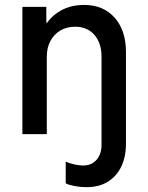

<svg xmlns="http://www.w3.org/2000/svg" viewBox="-20 -547 602 783"><path d="M71.3 0V-519H168.9V-454.6H189L153.3 -414.6Q168 -463.4 213.9 -495.1Q259.8 -526.9 322.8 -526.9Q401.9 -526.9 447.8 -474.6Q493.7 -422.4 493.7 -334.5V0H394V-315.9Q394 -371.1 365.2 -404.5Q336.4 -438 286.1 -438Q252.4 -438 226.6 -422.9Q200.7 -407.7 185.8 -380.4Q170.9 -353 170.9 -315.9V0ZM332 216.3Q308.1 216.3 284.2 211.7Q260.3 207 248 200.7V112.3Q262.2 118.7 281.2 123Q300.3 127.4 315.4 127.9Q341.8 128.9 359.1 117.4Q376.5 106 385.3 86.9Q394 67.9 394 45.4V-40L493.7 -50.8V39.1Q493.7 91.8 474.9 131.6Q456.1 171.4 420.2 193.8Q384.3 216.3 332 216.3Z"/></svg>

Font: Reddit Mono Medium
Style: Regular
Weight: 500
Monospace: yes
Designer: Stephen Hutchings
Foundry: Reddit
Version: Version 1.014